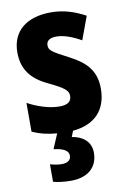

<svg xmlns="http://www.w3.org/2000/svg" viewBox="-89 -614 601 907"><g transform="rotate(-10 211.0 -160.0)"><path d="M306 128C306 75 268 45 216 37L227 9C334 -1 391 -63 391 -165C391 -252 345 -297 269 -336C192 -376 178 -385 178 -409C178 -431 195 -443 226 -443C263 -443 306 -426 344 -404L385 -515C331 -544 280 -560 220 -560C103 -560 32 -502 32 -401C32 -319 72 -269 148 -233C228 -195 242 -180 242 -156C242 -128 223 -115 184 -115C136 -115 78 -134 33 -159V-21C70 -4 109 5 151 8L121 79C166 84 192 97 192 122C192 143 176 155 148 155C131 155 112 152 92 146V230C114 236 143 240 177 240C259 240 306 197 306 128Z"/></g></svg>

Font: Noto Sans Myanmar UI Condensed ExtraBold
Style: Regular
Weight: 800
Width: 3
Designer: Monotype Design Team
Foundry: Monotype Imaging Inc.
Version: Version 2.103